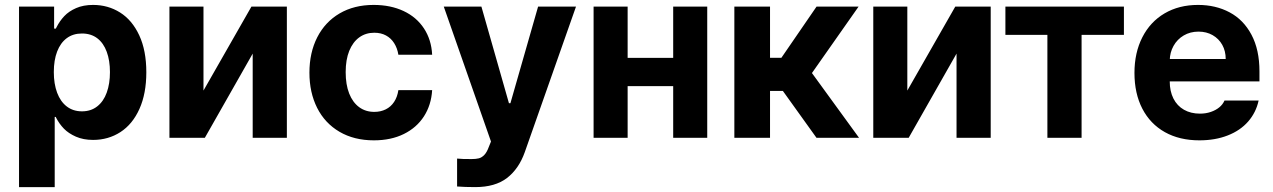

<svg xmlns="http://www.w3.org/2000/svg" viewBox="-20 -557 5144 776"><path d="M56.9 -530.3H198.7V-441.3H205.7L208.7 -447.4Q221.2 -472.1 239.8 -491.8Q258.4 -511.6 287.7 -524.3Q316.9 -537.1 356.3 -537.1Q416.6 -537.1 465.4 -506.4Q514.2 -475.7 542.8 -414.2Q571.4 -352.8 571.4 -264.8Q571.4 -178.9 543.6 -116.9Q515.8 -55 466.8 -23.2Q417.7 8.5 356.2 8.5Q316.8 8.5 286.8 -4.7Q256.9 -17.9 238.3 -37Q219.7 -56.2 206.7 -81.3L205.7 -84.4H201.1V199.2H56.9ZM311.3 -107Q347.4 -107 372.9 -127Q398.5 -147 411.4 -182.8Q424.4 -218.5 424.4 -265.6Q424.4 -312.3 411.4 -347.6Q398.5 -382.9 373.2 -402.3Q347.8 -421.6 311.3 -421.6Q275.2 -421.6 249.8 -402.7Q224.4 -383.8 210.9 -348.7Q197.5 -313.6 197.5 -265.6Q197.5 -218.2 210.9 -182.2Q224.4 -146.2 250 -126.6Q275.6 -107 311.3 -107Z M996.2 -530.3H1139.4V0H1001.3V-340.3L807.9 0H664.8V-530.3H802.4V-191Z M1230.6 -263.2Q1230.6 -344.4 1262.3 -406.4Q1293.9 -468.3 1352.5 -502.7Q1411.2 -537.1 1490.2 -537.1Q1558.4 -537.1 1611 -512.5Q1663.6 -487.8 1693.6 -442Q1723.6 -396.2 1726.6 -335.8H1590.1Q1585.9 -362.3 1573.1 -382.5Q1560.4 -402.7 1540 -413.7Q1519.7 -424.7 1492.7 -424.7Q1458 -424.7 1432 -405.9Q1406 -387 1391.5 -351.4Q1377.1 -315.8 1377.1 -265.6Q1377.1 -215 1391.3 -179Q1405.6 -143 1431.6 -123.9Q1457.6 -104.8 1492.7 -104.8Q1518.4 -104.8 1539 -115Q1559.7 -125.2 1572.8 -145.1Q1586 -165 1590.1 -192.7H1726.6Q1723 -132.7 1693.5 -86.8Q1663.9 -40.9 1612.1 -15.4Q1560.3 10.2 1491 10.2Q1411.2 10.2 1352.1 -24.4Q1293.1 -59 1261.8 -121Q1230.6 -183 1230.6 -263.2Z M1827.4 196.7V83.9L1851.9 85.5Q1866.9 85.9 1886.1 85.9Q1903.7 85.9 1915.4 82.9Q1927.1 79.9 1937.4 69.2Q1947.7 58.5 1955.4 37.3L1964.4 15L1773.6 -530.3H1925.7L2037 -139.8H2042.9L2154.8 -530.3H2308L2101 57.9Q2077 125.5 2029.1 162.4Q1981.2 199.2 1900.8 199.2Q1858.3 199.2 1827.4 196.7Z M2747.3 -209H2469.7V-323.2H2747.3ZM2516.7 0H2379.1V-530.3H2516.7ZM2838.4 0H2700.8V-530.3H2838.4Z M2948 -530.3H3092.2V-323.4H3138.1L3280.2 -530.3H3450.1L3261.6 -261.8L3452 0H3280L3144.1 -189.5H3092.2V0H2948Z M3840.9 -530.3H3984.1V0H3846V-340.3L3652.6 0H3509.5V-530.3H3647.1V-191Z M4043.5 -530.3H4522.5V-416.1H4351.4V0H4213.2V-416.1H4043.5Z M4565.1 -262.4Q4565.1 -344 4597 -406.4Q4628.9 -468.9 4687 -503Q4745.1 -537.1 4821.9 -537.1Q4893.5 -537.1 4949.7 -507.1Q5005.9 -477.2 5038.1 -416.5Q5070.3 -355.8 5070.3 -268.6V-227.9H4624.2V-318.5H4933.9Q4933.9 -350.8 4920 -375.7Q4906 -400.7 4881 -415Q4856 -429.2 4824.1 -429.2Q4790.5 -429.2 4764.2 -413.7Q4737.9 -398.2 4723 -371.5Q4708.2 -344.8 4707.7 -313V-228.1Q4707.7 -188.3 4722.6 -158.7Q4737.6 -129.1 4765.3 -113.4Q4793 -97.7 4829.7 -97.7Q4853.9 -97.7 4873.9 -104.7Q4893.9 -111.6 4907.9 -123.1Q4922 -134.6 4929 -150.6H5066.9Q5056.4 -102.2 5024.7 -65.9Q4992.9 -29.5 4942.3 -9.7Q4891.7 10.2 4827.5 10.2Q4747.3 10.2 4688.1 -22.9Q4628.9 -56.1 4597 -117.6Q4565.1 -179.1 4565.1 -262.4Z"/></svg>

Font: Pretendard JP Variable
Style: Regular
Weight: 400
Designer: Base glyphs from Inter by Rasmus Andersson; Hangul glyphs from Noto Sans CJK(Source Han Sans) by Jang Soo-young and Kang
Foundry: Kil Hyung-jin
Version: Version 1.307;Glyphs 3.2 (3192)